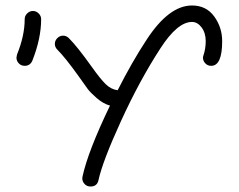

<svg xmlns="http://www.w3.org/2000/svg" viewBox="-20 -680 870 700"><path d="M70 -440Q57 -440 48.5 -449Q40 -458 40 -470Q40 -473 42 -481Q70 -550 70 -610Q70 -622 79 -631Q88 -640 100 -640Q112 -640 121 -631Q130 -622 130 -610Q130 -540 98 -459Q90 -440 70 -440ZM750 -440Q737 -440 728.5 -449Q720 -458 720 -470Q720 -473 722 -479Q730 -503 730 -530Q730 -560 715 -580Q700 -600 680 -600Q627 -600 565 -504Q489 -387 421.5 -239.5Q354 -92 339 -23Q334 0 310 0Q297 0 288.5 -9Q280 -18 280 -30Q280 -31 280.5 -33.5Q281 -36 281 -37Q301 -129 381 -295Q356 -302 332.5 -322.5Q309 -343 299.5 -356Q290 -369 266 -403Q218 -470 189 -499Q180 -508 180 -520Q180 -532 189 -541Q198 -550 210 -550Q222 -550 231 -541Q262 -510 314 -437Q346 -392 365.5 -373Q385 -354 409 -351Q461 -454 515 -536Q596 -660 680 -660Q732 -660 761 -620Q790 -580 790 -530Q790 -440 750 -440Z"/></svg>

Font: Pecita
Style: Book
Weight: 400
Width: 7
Version: Version 4.3